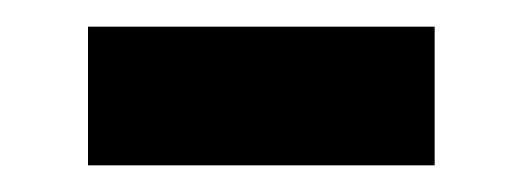

<svg xmlns="http://www.w3.org/2000/svg" viewBox="-20 -375 391 144"><path d="M46 -251V-355H306V-251Z"/></svg>

Font: Aleo
Style: Bold
Weight: 700
Designer: Alessio Laiso
Foundry: Alessio Laiso
Version: Version 2.001;gftools[0.9.29]